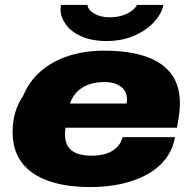

<svg xmlns="http://www.w3.org/2000/svg" viewBox="-20 -745 779 777"><path d="M345 12Q249 12 178.5 -12Q108 -36 69.5 -85.5Q31 -135 31 -211Q31 -255 42 -291Q53 -327 73 -356Q99 -418 147 -458.5Q195 -499 260 -519.5Q325 -540 401 -540Q498 -540 566.5 -517.5Q635 -495 671.5 -448Q708 -401 708 -328Q708 -313 706 -291.5Q704 -270 696 -228H245Q244 -222 243.5 -214.5Q243 -207 243 -201Q243 -173 254.5 -153.5Q266 -134 290.5 -124.5Q315 -115 351 -115Q380 -115 402 -121Q424 -127 439 -137.5Q454 -148 463.5 -161.5Q473 -175 476 -190H688Q680 -142 651.5 -104Q623 -66 578 -40.5Q533 -15 474 -1.5Q415 12 345 12ZM263 -326H492Q493 -330 493.5 -334.5Q494 -339 494 -343Q494 -364 483.5 -379.5Q473 -395 452.5 -404Q432 -413 403 -413Q365 -413 336.5 -402Q308 -391 290 -371.5Q272 -352 263 -326ZM412 -579Q351 -579 309 -598Q267 -617 246 -646.5Q225 -676 225 -708Q225 -713 225.5 -717Q226 -721 227 -725H334Q335 -712 347 -700.5Q359 -689 379.5 -682Q400 -675 424 -675Q454 -675 477.5 -683Q501 -691 515.5 -703Q530 -715 534 -725H641Q635 -691 604.5 -657Q574 -623 524 -601Q474 -579 412 -579Z"/></svg>

Font: Archivo SemiExpanded Black
Style: Italic
Weight: 900
Width: 6
Italic angle: -10°
Designer: Hector Gatti
Foundry: Omnibus-Type
Version: Version 2.001